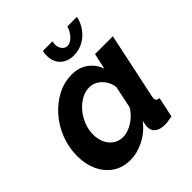

<svg xmlns="http://www.w3.org/2000/svg" viewBox="-199 -871 1021 1021"><g transform="rotate(-45 312.0 -360.0)"><path d="M201 10Q143 10 101.5 -18.5Q60 -47 37.5 -95.5Q15 -144 15 -205Q15 -270 38 -329Q61 -388 101.5 -434Q142 -480 193.5 -506.5Q245 -533 302 -533Q356 -533 394 -504.5Q432 -476 446 -432L466 -522H600L522 -154Q521 -149 520 -144.5Q519 -140 519 -136Q519 -115 543 -114L519 0Q501 3 487.5 5Q474 7 464 7Q428 7 408 -8Q388 -23 388 -53Q388 -57 389 -62.5Q390 -68 391 -75.5Q392 -83 394 -91Q356 -42 304 -16Q252 10 201 10ZM261 -104Q278 -104 297 -110.5Q316 -117 334.5 -128.5Q353 -140 369 -156.5Q385 -173 396 -192L422 -317Q419 -346 404 -369Q389 -392 367 -405.5Q345 -419 320 -419Q288 -419 258.5 -402.5Q229 -386 206 -358.5Q183 -331 169.5 -296.5Q156 -262 156 -226Q156 -192 169 -164Q182 -136 205.5 -120Q229 -104 261 -104ZM394 -656Q415 -656 435.5 -677Q456 -698 466 -730H538Q530 -692 507 -661Q484 -630 451.5 -613Q419 -596 382 -596Q334 -596 306 -624Q278 -652 278 -697Q278 -706 279 -714Q280 -722 282 -730H354Q353 -725 352 -720Q351 -715 351 -710Q351 -687 363 -671.5Q375 -656 394 -656Z"/></g></svg>

Font: Raleway Thin
Style: Bold Italic
Weight: 700
Italic angle: -12°
Version: Version 4.026